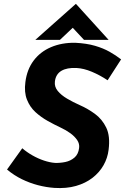

<svg xmlns="http://www.w3.org/2000/svg" viewBox="-20 -956 640 983"><path d="M531 -545Q492 -571 450.5 -588.5Q409 -606 371 -608Q347 -609 328 -605.5Q309 -602 294.5 -593.5Q280 -585 271.5 -571Q263 -557 261 -538Q258 -512 275.5 -490.5Q293 -469 323.5 -451Q354 -433 388 -418Q429 -400 466 -373Q503 -346 524 -302.5Q545 -259 536 -189Q531 -147 510 -110Q489 -73 453.5 -45.5Q418 -18 369 -4Q320 10 258 6Q216 3 174 -8Q132 -19 92 -38.5Q52 -58 16 -88L94 -197Q117 -177 146 -160.5Q175 -144 205 -134Q235 -124 261 -122Q287 -121 314 -126.5Q341 -132 361 -149Q381 -166 385 -198Q388 -220 375 -239Q362 -258 340 -274Q318 -290 290 -303Q258 -318 224 -337Q190 -356 161.5 -382Q133 -408 118 -446Q103 -484 110 -536Q118 -600 152 -645.5Q186 -691 241 -714.5Q296 -738 365 -737Q424 -734 466.5 -721.5Q509 -709 541 -691Q573 -673 600 -652ZM410 -752 341 -826 376 -836 287 -752H161L368 -936H369L536 -752Z"/></svg>

Font: Josefin Sans Thin
Style: Bold Italic
Weight: 700
Italic angle: -7°
Version: Version 2.000